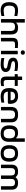

<svg xmlns="http://www.w3.org/2000/svg" viewBox="2458 -3210 761 5716"><g transform="rotate(90 2838.0 -351.5)"><path d="M44 -256V-244C44 -72 125 9 292 9C343 9 398 1 455 -14V-100C410 -89 343 -81 301 -81C194 -81 148 -129 148 -247V-253C148 -371 194 -419 301 -419C343 -419 410 -411 455 -400V-486C398 -501 343 -509 292 -509C125 -509 44 -428 44 -256Z M547 -710V0H652V-291C652 -380 689 -419 776 -419C864 -419 901 -380 901 -291V0H1005V-295C1005 -443 943 -509 808 -509C736 -509 690 -490 659 -453H652V-710Z M1317 -419C1338 -419 1376 -418 1408 -415V-502C1375 -507 1342 -509 1307 -509C1150 -509 1107 -463 1107 -330V0H1211V-330C1211 -401 1226 -419 1317 -419Z M1491 -500V0H1595V-500ZM1478 -649C1478 -613 1501 -589 1543 -589C1585 -589 1608 -613 1608 -649V-651C1608 -689 1585 -712 1543 -712C1500 -712 1478 -689 1478 -651Z M1901 -201C1975 -188 2019 -178 2019 -136C2019 -98 1979 -80 1883 -80C1822 -80 1765 -87 1707 -99V-13C1767 1 1823 9 1888 9C2042 9 2123 -38 2123 -142C2123 -265 2007 -285 1915 -300C1858 -310 1801 -320 1801 -367C1801 -403 1832 -420 1927 -420C1989 -420 2043 -413 2094 -401V-486C2038 -501 1985 -509 1921 -509C1770 -509 1697 -462 1697 -361C1697 -230 1822 -216 1901 -201Z M2442 -81C2380 -81 2362 -100 2362 -173V-411H2537V-500H2362V-630H2258V-500H2187V-411H2258V-169C2258 -33 2301 9 2423 9C2463 9 2494 2 2541 -8V-91C2501 -84 2473 -81 2442 -81Z M3072 -270C3072 -422 2997 -509 2840 -509C2680 -509 2601 -427 2601 -256V-244C2601 -71 2682 9 2855 9C2907 9 2970 1 3034 -14V-99C2990 -89 2912 -80 2864 -80C2765 -80 2718 -116 2707 -205H3028C3064 -205 3072 -218 3072 -270ZM2706 -288C2714 -380 2754 -420 2840 -420C2926 -420 2966 -373 2967 -288Z M3163 -295V0H3267V-291C3267 -380 3305 -419 3393 -419C3481 -419 3518 -380 3518 -291V0H3622V-295C3622 -444 3553 -509 3393 -509C3232 -509 3163 -444 3163 -295Z M3712 -256V-244C3712 -73 3793 9 3958 9C4123 9 4202 -73 4202 -244V-710H4098V-449H4091C4057 -484 4019 -509 3937 -509C3785 -509 3712 -430 3712 -256ZM3816 -247V-253C3816 -370 3858 -419 3958 -419C4058 -419 4098 -370 4098 -253V-247C4098 -130 4058 -81 3958 -81C3858 -81 3816 -130 3816 -247Z M4302 -256V-244C4302 -73 4383 9 4547 9C4713 9 4792 -73 4792 -244V-256C4792 -427 4713 -509 4547 -509C4383 -509 4302 -427 4302 -256ZM4406 -247V-253C4406 -370 4448 -419 4547 -419C4647 -419 4688 -370 4688 -253V-247C4688 -130 4647 -81 4547 -81C4448 -81 4406 -130 4406 -247Z M4881 -313V0H4985V-308C4985 -385 5023 -419 5095 -419C5165 -419 5203 -385 5203 -308V0H5307V-308C5307 -385 5344 -419 5415 -419C5486 -419 5523 -385 5523 -308V0H5627V-313C5627 -449 5560 -509 5419 -509C5343 -509 5297 -489 5258 -436H5251C5211 -489 5167 -509 5091 -509C4950 -509 4881 -449 4881 -313Z"/></g></svg>

Font: LT Wave Text Medium
Style: Regular
Weight: 500
Designer: Daniel Lyons
Version: Version 2.5 (Glyphs App)